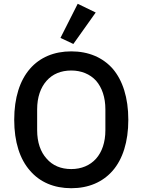

<svg xmlns="http://www.w3.org/2000/svg" viewBox="-20 -981 752 1013"><path d="M356 12C265 12 190 -20 138 -81C85 -141 55 -232 55 -349C55 -466 85 -557 138 -618C190 -678 265 -710 356 -710C447 -710 522 -678 575 -618C627 -557 657 -466 657 -349C657 -232 627 -141 575 -81C522 -20 447 12 356 12ZM356 -89C409 -89 455 -108 487 -144C518 -179 536 -230 536 -294V-404C536 -468 518 -519 487 -555C455 -590 409 -609 356 -609C301 -609 257 -590 226 -555C194 -519 176 -468 176 -404V-294C176 -230 194 -179 226 -144C257 -108 301 -89 356 -89ZM367 -749 299 -781 390 -961 485 -915Z"/></svg>

Font: Plexus Sans Medium
Style: Regular
Weight: 500
Version: Version 2.001;PS 002.001;hotconv 1.0.70;makeotf.lib2.5.58329